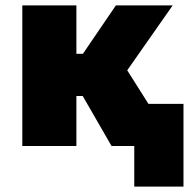

<svg xmlns="http://www.w3.org/2000/svg" viewBox="-20 -540 723 710"><path d="M476.5 150V-156H658.5V150ZM392.5 0 237.5 -269 408.5 -520H618.5L450.5 -280L627.5 0ZM62.5 0V-520H262.5V-341H422.5V-185H262.5V0Z"/></svg>

Font: Geologica Black
Style: Regular
Weight: 900
Designer: Sindre Bremnes, Frode Helland
Foundry: Monokrom Skriftforlag AS
Version: Version 1.010;gftools[0.9.28]